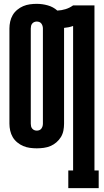

<svg xmlns="http://www.w3.org/2000/svg" viewBox="-20 -763 540 998"><path d="M335 215V123H360V-628Q349 -624 337 -621.5Q325 -619 313 -618V-120Q313 -102 309.5 -84Q306 -66 296.5 -50.5Q287 -35 273 -23Q259 -11 242.5 -4Q226 3 207.5 5.5Q189 8 171 8Q153 8 135 5.5Q117 3 100.5 -4Q84 -11 69.5 -23Q55 -35 46 -50.5Q37 -66 33 -84Q29 -102 29 -120V-615Q29 -633 33 -651Q37 -669 46 -684.5Q55 -700 69.5 -712Q84 -724 100.5 -731Q117 -738 135 -740.5Q153 -743 171 -743Q200 -743 228.5 -735Q257 -727 278 -708Q300 -709 321 -715.5Q342 -722 360 -735H471V123H493V215ZM171 -84Q178 -84 184.5 -86.5Q191 -89 195 -94.5Q199 -100 201 -106.5Q203 -113 203 -120V-615Q203 -622 201 -628.5Q199 -635 195 -640.5Q191 -646 184.5 -648.5Q178 -651 171 -651Q165 -651 158.5 -648.5Q152 -646 147.5 -640.5Q143 -635 141.5 -628.5Q140 -622 140 -615V-120Q140 -113 141.5 -106.5Q143 -100 147.5 -94.5Q152 -89 158.5 -86.5Q165 -84 171 -84Z"/></svg>

Font: Iosevka Curly Slab Heavy
Style: Regular
Weight: 900
Monospace: yes
Designer: Belleve Invis
Foundry: Belleve Invis
Version: Version 22.1.2; ttfautohint (v1.8.4)